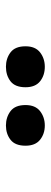

<svg xmlns="http://www.w3.org/2000/svg" viewBox="218 -1010 171 647"><g transform="rotate(-90 303.5 -686.5)"><path d="M136 -686Q136 -721 156 -736.5Q176 -752 204 -752Q232 -752 252.5 -736.5Q273 -721 273 -686Q273 -653 252.5 -637Q232 -621 204 -621Q176 -621 156 -637Q136 -653 136 -686ZM333 -686Q333 -721 353 -736.5Q373 -752 402 -752Q430 -752 450.5 -736.5Q471 -721 471 -686Q471 -653 450.5 -637Q430 -621 402 -621Q373 -621 353 -637Q333 -653 333 -686Z"/></g></svg>

Font: Noto Sans Bamum
Style: Bold
Weight: 700
Designer: Monotype Design Team
Foundry: Monotype Imaging Inc.
Version: Version 2.002; ttfautohint (v1.8.4.7-5d5b)